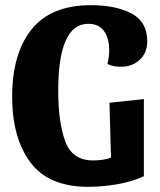

<svg xmlns="http://www.w3.org/2000/svg" viewBox="-20 -700 618 742"><path d="M205 -349Q205 -228 232 -154Q259 -80 340 -80Q380 -80 409 -91L403 -303L536 -317V-19Q491 2 433.5 12Q376 22 321 22Q168 22 97.5 -72.5Q27 -167 27 -326Q27 -493 102 -586.5Q177 -680 332 -680Q427 -680 488 -648Q549 -616 549 -540Q549 -496 520 -469Q491 -442 447 -442Q416 -442 395 -453Q402 -478 402 -506Q402 -552 382 -580Q362 -608 321 -608Q205 -608 205 -349Z"/></svg>

Font: Sansita
Style: Bold
Weight: 700
Designer: Pablo Cosgaya
Foundry: Omnibus-Type
Version: Version 1.006